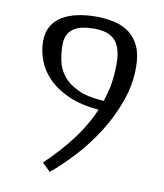

<svg xmlns="http://www.w3.org/2000/svg" viewBox="-77 -708 673 787"><g transform="rotate(10 260.0 -315.0)"><path d="M457 -468Q457 -395 431.5 -324.5Q406 -254 366 -191Q326 -128 277.5 -75.5Q229 -23 183 15L149 -18Q218 -84 264 -146.5Q310 -209 336 -271Q262 -277 210 -300Q158 -323 125.5 -356Q93 -389 78 -429Q63 -469 63 -508Q63 -545 78.5 -571.5Q94 -598 121 -614Q148 -630 184 -637.5Q220 -645 260 -645Q300 -645 336 -637Q372 -629 399 -609Q426 -589 441.5 -554.5Q457 -520 457 -468ZM144 -508Q144 -475 151 -441Q158 -407 180 -379.5Q202 -352 242.5 -333Q283 -314 350 -310Q364 -349 370 -388Q376 -427 376 -468Q376 -508 367 -533Q358 -558 342 -571.5Q326 -585 305 -590Q284 -595 260 -595Q236 -595 215 -591Q194 -587 178 -577Q162 -567 153 -550Q144 -533 144 -508Z"/></g></svg>

Font: Combo
Style: Regular
Weight: 400
Designer: Eduardo Rodriguez Tunni
Foundry: Eduardo Rodriguez Tunni
Version: Version 1.001